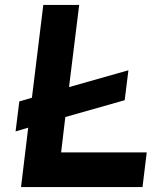

<svg xmlns="http://www.w3.org/2000/svg" viewBox="-20 -756 680 776"><path d="M573 -140 556 0H65L94 -240L43 -225L58 -346L109 -361L155 -736H300L259 -404L499 -472L484 -351L244 -283L227 -140Z"/></svg>

Font: Josefin Sans
Style: Bold Italic
Weight: 700
Italic angle: -7°
Designer: Santiago Orozco
Foundry: Typemade
Version: Version 2.000